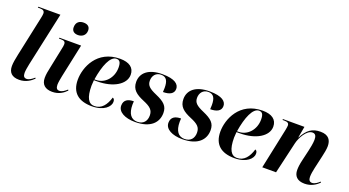

<svg xmlns="http://www.w3.org/2000/svg" viewBox="-54 -1360 3569 1964"><g transform="rotate(20 1730.5 -378.0)"><path d="M179 10C252 10 303 -27 335 -59L329 -68C306 -47 276 -25 249 -25C220 -25 210 -42 209 -76C209 -99 216 -142 223 -174L350 -760H110L108 -750H129C167 -750 182 -738 182 -711C182 -701 179 -681 175 -663L82 -228C71 -175 63 -133 63 -98C63 -29 100 10 179 10Z M589 -626C631 -626 672 -651 672 -705C672 -751 639 -766 602 -766C559 -766 521 -745 521 -686C521 -644 550 -626 589 -626ZM539 10C612 10 660 -25 692 -59L686 -68C663 -47 635 -25 605 -25C578 -25 567 -42 566 -76C566 -99 573 -142 580 -174L657 -536H421L419 -526H437C475 -526 490 -518 490 -489C490 -475 487 -458 483 -441L438 -223C427 -171 420 -138 420 -99C420 -27 463 10 539 10Z M971 10C1104 10 1165 -57 1165 -107C1165 -132 1156 -143 1143 -147C1117 -61 1072 -1 994 -1C932 -1 897 -56 897 -187C897 -200 899 -233 901 -248H938C1109 -248 1236 -324 1236 -428C1236 -506 1178 -546 1080 -546C828 -546 744 -331 744 -197C744 -57 826 10 971 10ZM920 -258H903C928 -415 977 -533 1044 -533C1077 -533 1094 -514 1094 -454C1094 -343 1016 -258 920 -258Z M1441 10C1613 10 1684 -74 1684 -175C1684 -250 1644 -286 1550 -327C1469 -362 1440 -388 1440 -440C1440 -494 1473 -536 1529 -536C1587 -536 1608 -496 1608 -422C1608 -408 1607 -393 1606 -376C1676 -376 1723 -399 1723 -452C1723 -501 1679 -546 1539 -546C1389 -546 1313 -478 1313 -381C1313 -298 1364 -260 1450 -224C1532 -190 1562 -162 1562 -103C1562 -45 1530 0 1462 0C1396 0 1357 -48 1357 -149C1357 -160 1358 -172 1359 -185C1296 -185 1252 -162 1252 -100C1252 -31 1332 10 1441 10Z M1955 10C2127 10 2198 -74 2198 -175C2198 -250 2158 -286 2064 -327C1983 -362 1954 -388 1954 -440C1954 -494 1987 -536 2043 -536C2101 -536 2122 -496 2122 -422C2122 -408 2121 -393 2120 -376C2190 -376 2237 -399 2237 -452C2237 -501 2193 -546 2053 -546C1903 -546 1827 -478 1827 -381C1827 -298 1878 -260 1964 -224C2046 -190 2076 -162 2076 -103C2076 -45 2044 0 1976 0C1910 0 1871 -48 1871 -149C1871 -160 1872 -172 1873 -185C1810 -185 1766 -162 1766 -100C1766 -31 1846 10 1955 10Z M2523 10C2656 10 2717 -57 2717 -107C2717 -132 2708 -143 2695 -147C2669 -61 2624 -1 2546 -1C2484 -1 2449 -56 2449 -187C2449 -200 2451 -233 2453 -248H2490C2661 -248 2788 -324 2788 -428C2788 -506 2730 -546 2632 -546C2380 -546 2296 -331 2296 -197C2296 -57 2378 10 2523 10ZM2472 -258H2455C2480 -415 2529 -533 2596 -533C2629 -533 2646 -514 2646 -454C2646 -343 2568 -258 2472 -258Z M3286 10C3359 10 3410 -25 3442 -59L3436 -67C3417 -49 3387 -24 3356 -24C3330 -24 3316 -42 3316 -75C3316 -105 3322 -138 3330 -175L3362 -316C3370 -351 3380 -397 3380 -431C3380 -496 3351 -546 3261 -546C3174 -546 3118 -510 3069 -414H3066L3088 -536H2854L2853 -526H2871C2909 -526 2924 -516 2924 -489C2924 -479 2920 -458 2917 -441L2824 0H2974L3054 -345C3068 -406 3123 -510 3186 -510C3224 -510 3230 -478 3230 -446C3230 -410 3217 -349 3211 -323L3185 -212C3173 -161 3169 -127 3169 -97C3169 -31 3207 10 3286 10Z"/></g></svg>

Font: Noto Serif Display
Style: Bold Italic
Weight: 700
Italic angle: -12°
Designer: Monotype Design Team
Foundry: Monotype Imaging Inc.
Version: Version 2.009